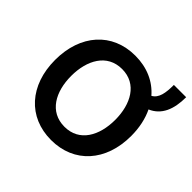

<svg xmlns="http://www.w3.org/2000/svg" viewBox="-149 -740 907 907"><g transform="rotate(45 304.5 -286.0)"><path d="M609.4 -583.5H527.3C527.3 -529.8 521 -489.7 488.6 -471.9C444.2 -523.4 379.6 -552.6 301.1 -552.6C147.4 -552.6 46.9 -440 46.9 -270.2C46.9 -101.6 147.4 11 301.1 11C454.9 11 555.4 -101.6 555.4 -270.2C555.4 -326 544.4 -375.7 524.5 -416.9C584.9 -442.8 609.4 -501.4 609.4 -583.5ZM154.1 -270.6C154.1 -375 201 -463.8 301.5 -463.8C401.3 -463.8 448.2 -375 448.2 -270.6C448.2 -165.8 401.3 -78.1 301.5 -78.1C201 -78.1 154.1 -165.8 154.1 -270.6Z"/></g></svg>

Font: Margiela Sans Medium
Style: Regular
Weight: 500
Designer: Stefan Endress, Andreas Faust
Version: Version 1.100;FEAKit 1.0